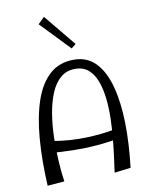

<svg xmlns="http://www.w3.org/2000/svg" viewBox="-111 -1153 981 1241"><g transform="rotate(-10 379.5 -532.5)"><path d="M540 -1Q545 -37 552.5 -92Q560 -147 566.5 -213Q573 -279 575 -348Q577 -417 570 -481Q563 -545 544.5 -595.5Q526 -646 492 -676Q458 -706 405 -706Q347 -706 307.5 -671.5Q268 -637 244 -578.5Q220 -520 208 -446.5Q196 -373 194 -294Q192 -215 196.5 -139.5Q201 -64 210 -2L99 7Q90 -161 101.5 -302.5Q113 -444 148.5 -548Q184 -652 247.5 -709Q311 -766 406 -766Q493 -766 548.5 -708.5Q604 -651 632 -548Q660 -445 663 -308.5Q666 -172 647 -14ZM139 -199 171 -274Q231 -263 287.5 -259Q344 -255 397 -256.5Q450 -258 500 -263.5Q550 -269 596 -278L605 -215Q531 -201 456 -195Q381 -189 302.5 -190.5Q224 -192 139 -199ZM406 -840 223 -1031 265 -1072 436 -864Z"/></g></svg>

Font: Marhey Light
Style: Regular
Weight: 300
Designer: Nur Syamsi & Bustanul Arifin
Foundry: Namelatype
Version: Version 1.000